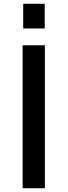

<svg xmlns="http://www.w3.org/2000/svg" viewBox="-20 -998 358 1018"><path d="M103 -847V-978H217V-847ZM100 0V-758H218V0Z"/></svg>

Font: Biryani DemiBold
Style: Regular
Weight: 600
Designer: Dan Reynolds and Mathieu Réguer
Foundry: Dan Reynolds and Mathieu Réguer
Version: Version 1.003;PS 001.003;hotconv 1.0.70;makeotf.lib2.5.58329